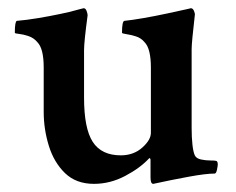

<svg xmlns="http://www.w3.org/2000/svg" viewBox="-20 -448 582 474"><path d="M211.9 5.9Q168 5.9 140.6 -20.5Q113.3 -46.9 100.6 -87.9Q87.9 -128.9 87.9 -171.9V-281.2Q87.9 -328.1 72.3 -343.8Q63.5 -354.5 50.3 -358.9Q37.1 -363.3 26.9 -364.3Q16.6 -365.2 16.6 -367.2Q16.6 -394.5 21.5 -396.5Q44.9 -398.4 74.2 -403.3Q103.5 -408.2 128.9 -413.6Q154.3 -418.9 164.1 -421.9Q171.9 -423.8 178.7 -425.8Q185.5 -427.7 186.5 -427.7Q191.4 -427.7 193.8 -420.9Q196.3 -414.1 196.3 -410.2Q187.5 -344.7 187.5 -324.2V-207Q187.5 -130.9 209 -97.7Q230.5 -64.5 278.3 -64.5Q309.6 -64.5 331.1 -83.5Q352.5 -102.5 352.5 -120.1V-281.2Q352.5 -328.1 336.9 -343.8Q328.1 -354.5 314.9 -358.4Q301.8 -362.3 291.5 -363.8Q281.2 -365.2 281.2 -367.2Q281.2 -395.5 287.1 -396.5Q305.7 -398.4 334 -403.3Q362.3 -408.2 392.1 -414.6Q421.9 -420.9 443.4 -425.8L451.2 -427.7Q456.1 -427.7 459 -420.9Q461.9 -414.1 460.9 -410.2Q457 -377 455.1 -356Q453.1 -335 453.1 -326.2V-132.8Q453.1 -108.4 455.1 -90.8Q457 -73.2 460.9 -64.5Q464.8 -56.6 476.6 -54.2Q488.3 -51.8 499.5 -51.8Q510.7 -51.8 513.7 -50.8Q517.6 -49.8 517.6 -42Q517.6 -38.1 515.6 -28.8Q513.7 -19.5 509.8 -19.5Q488.3 -19.5 445.8 -11.7Q403.3 -3.9 358.4 5.9Q351.6 5.9 351.6 -9.8V-52.7Q351.6 -57.6 348.6 -57.6Q326.2 -33.2 289.1 -13.7Q252 5.9 211.9 5.9Z"/></svg>

Font: Crimson Text SemiBold
Style: Regular
Weight: 600
Designer: Sebastian Kosch
Foundry: Sebastian Kosch
Version: Version 1.100; ttfautohint (v1.8.4)